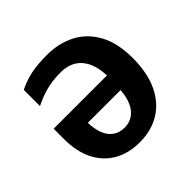

<svg xmlns="http://www.w3.org/2000/svg" viewBox="-146 -694 846 846"><g transform="rotate(-45 277.0 -271.0)"><path d="M251 -552Q326 -552 384.5 -521.5Q443 -491 476.5 -429.5Q510 -368 510 -275Q510 -183 480 -119.5Q450 -56 396 -23Q342 10 270 10Q200 10 149 -19.5Q98 -49 70.5 -104Q43 -159 43 -236V-301H375Q373 -374 338.5 -414.5Q304 -455 240 -455Q192 -455 152.5 -445Q113 -435 71 -414V-515Q109 -534 150 -543Q191 -552 251 -552ZM168 -213Q169 -175 179.5 -146Q190 -117 212.5 -100Q235 -83 268 -83Q312 -83 339.5 -116Q367 -149 372 -213Z"/></g></svg>

Font: Noto Sans Display SemiBold
Style: Regular
Weight: 600
Designer: Monotype Design Team
Foundry: Monotype Imaging Inc.
Version: Version 2.003